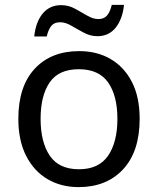

<svg xmlns="http://www.w3.org/2000/svg" viewBox="-20 -755 645 785"><path d="M551 -269Q551 -136 483.5 -63Q416 10 301 10Q230 10 174.5 -22.5Q119 -55 87 -117.5Q55 -180 55 -269Q55 -402 122 -474Q189 -546 304 -546Q377 -546 432.5 -513.5Q488 -481 519.5 -419.5Q551 -358 551 -269ZM146 -269Q146 -174 183.5 -118.5Q221 -63 303 -63Q384 -63 422 -118.5Q460 -174 460 -269Q460 -364 422 -418Q384 -472 302 -472Q220 -472 183 -418Q146 -364 146 -269ZM120 -606Q126 -665 154.5 -699.5Q183 -734 230 -734Q260 -734 286.5 -719.5Q313 -705 337 -691Q361 -677 382 -677Q405 -677 417.5 -691.5Q430 -706 437 -735H487Q481 -677 453 -642Q425 -607 378 -607Q350 -607 323.5 -621Q297 -635 272.5 -649.5Q248 -664 226 -664Q202 -664 190 -649.5Q178 -635 171 -606Z"/></svg>

Font: Noto Sans Tirhuta
Style: Regular
Weight: 400
Designer: Monotype Design Team
Foundry: Monotype Imaging Inc.
Version: Version 2.003; ttfautohint (v1.8.4.7-5d5b)